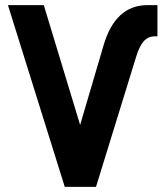

<svg xmlns="http://www.w3.org/2000/svg" viewBox="-20 -730 640 750"><path d="M233 0 11 -710H151L293 -242L384 -551Q430 -710 556 -710H595V-588H584Q559 -588 542 -569.5Q525 -551 512 -509L355 0Z"/></svg>

Font: Geist Mono ExtraBold
Style: Regular
Weight: 800
Monospace: yes
Designer: Basement.studio, Andrés Briganti, Mateo Zaragoza
Foundry: Basement.studio, Vercel, Andrés Briganti, Guido Ferreyra, Mateo Zaragoza
Version: Version 1.500; ttfautohint (v1.8.4.7-5d5b)